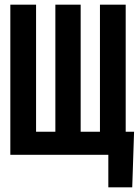

<svg xmlns="http://www.w3.org/2000/svg" viewBox="-20 -658 590 816"><path d="M23.9 0V-638.2H133.3V-98.1H215.3V-638.2H322.8V-98.1H404.8V-638.2H514.2V-98.1H549.8L542 138.2H440.4V0Z"/></svg>

Font: Code New Roman
Style: Bold
Weight: 700
Monospace: yes
Designer: Sam Radian
Foundry: Code New Roman
Version: Version 1.508 October 19, 2014